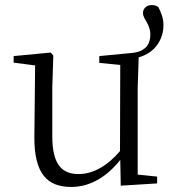

<svg xmlns="http://www.w3.org/2000/svg" viewBox="-20 -726 688 760"><path d="M458 9 602 0V-27L525 -35V-379L529 -499C594 -517 627 -570 627 -627C627 -656 617 -677 607 -698C597 -705 589 -706 580 -706C560 -706 546 -692 546 -675C546 -648 575 -634 575 -588C575 -551 556 -520 498 -516L373 -504V-477L456 -469L455 -128C407 -71 350 -37 291 -37C224 -37 187 -76 187 -187V-379L191 -506L181 -518L34 -504V-478L119 -467L116 -185C115 -37 168 14 262 14C340 14 405 -29 456 -93Z"/></svg>

Font: Source Han Serif CN Light
Style: Regular
Weight: 300
Designer: Ryoko NISHIZUKA 西塚涼子 (kana & ideographs); Frank Grießhammer (Latin, Greek & Cyrillic); Wenlong ZHANG 张文龙 (bopomofo); San
Foundry: Adobe
Version: Version 2.003;hotconv 1.1.1;makeotfexe 2.6.0